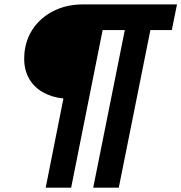

<svg xmlns="http://www.w3.org/2000/svg" viewBox="-20 -740 835 884"><path d="M272 -286.6Q218.3 -292 177.5 -315.2Q136.7 -338.4 114 -377.9Q91.3 -417.5 91.3 -470.2Q91.3 -497.6 96.7 -522.9Q107.9 -579.6 144.3 -624.3Q180.7 -668.9 236.8 -694.3Q293 -719.7 361.3 -719.7H794.9L771 -601.6H672.4L526.9 124H409.2L554.7 -601.6H452.6L307.6 124H190.4Z"/></svg>

Font: Reddit Sans Fudge ExBold Italic
Style: Regular
Weight: 800
Italic angle: -11.25°
Designer: Stephen Hutchings
Version: Version 1.013